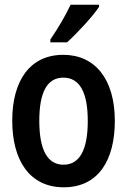

<svg xmlns="http://www.w3.org/2000/svg" viewBox="-20 -786 540 816"><path d="M194 -618V-606H265C308 -645 375 -717 401 -757V-766H280C259 -721 230 -671 194 -618ZM251 10C400 10 468 -108 468 -272C468 -452 382 -553 249 -553C107 -553 32 -443 32 -273C32 -107 104 10 251 10ZM250 -86C181 -86 147 -150 147 -273C147 -395 181 -456 249 -456C318 -456 353 -395 353 -272C353 -150 319 -86 250 -86Z"/></svg>

Font: Noto Sans Mono ExtraCondensed SemiBold
Style: Regular
Weight: 600
Width: 2
Designer: Monotype Design Team
Foundry: Monotype Imaging Inc.
Version: Version 2.014